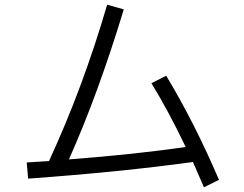

<svg xmlns="http://www.w3.org/2000/svg" viewBox="-20 -799 1040 819"><path d="M850 0Q835 -36 803 -108Q500 -66 100 -37L94 -106L189 -112Q335 -428 437 -779L508 -759Q399 -399 274 -119Q560 -141 772 -172Q700 -323 626 -444L689 -476Q811 -273 914 -32Z"/></svg>

Font: IBM Plex Sans SC
Style: Regular
Weight: 400
Designer: Mike Abbink; Paul van der Laan; Pieter van Rosmalen; Eunyou Noh; Wujin Sim; Chorong Kim; Dohee Lee; Yejin We; Jinhee Kim
Foundry: Sandoll Inc.
Version: Version 1.000